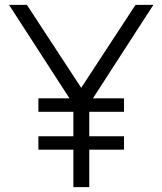

<svg xmlns="http://www.w3.org/2000/svg" viewBox="-20 -765 664 785"><path d="M137 -153V-208H280V-308H137V-363H264L17 -745H90L312 -406L534 -745H607L360 -363H487V-308H345V-208H487V-153H345V0H280V-153Z"/></svg>

Font: Plus Jakarta Sans Light
Style: Regular
Weight: 300
Designer: Gumpita Rahayu
Foundry: Tokotype
Version: Version 2.006; ttfautohint (v1.8.4.7-5d5b)